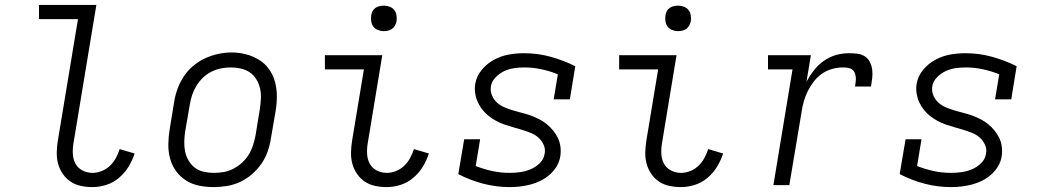

<svg xmlns="http://www.w3.org/2000/svg" viewBox="-20 -755 4240 783"><path d="M357 8Q333 8 309.5 3Q286 -2 267.5 -14.5Q249 -27 236 -46Q223 -65 217 -87Q211 -109 211.5 -133.5Q212 -158 216 -182L298 -677H139V-735H373L280 -173Q276 -151 277 -128.5Q278 -106 287.5 -88Q297 -70 316 -60Q335 -50 357 -50Q376 -50 395 -57.5Q414 -65 428.5 -79Q443 -93 452.5 -110.5Q462 -128 468 -147L529 -129Q520 -101 504.5 -75.5Q489 -50 465.5 -30Q442 -10 413.5 -1Q385 8 357 8Z M851 8Q821 8 791.5 2Q762 -4 738 -19.5Q714 -35 697.5 -58Q681 -81 673.5 -109Q666 -137 666.5 -167.5Q667 -198 672 -228L690 -338Q694 -365 703.5 -391.5Q713 -418 729 -442.5Q745 -467 767.5 -486Q790 -505 816 -517Q842 -529 869.5 -535Q897 -541 924 -541Q955 -541 983.5 -533.5Q1012 -526 1036.5 -511Q1061 -496 1077.5 -472.5Q1094 -449 1101.5 -421Q1109 -393 1109 -362.5Q1109 -332 1104 -302L1085 -192Q1081 -165 1072 -138.5Q1063 -112 1046.5 -88Q1030 -64 1007.5 -44.5Q985 -25 959 -13Q933 -1 905.5 3.5Q878 8 851 8ZM852 -50Q873 -50 893 -53.5Q913 -57 932 -67Q951 -77 967 -91.5Q983 -106 994 -124Q1005 -142 1011.5 -162Q1018 -182 1022 -202L1040 -312Q1043 -333 1044 -354Q1045 -375 1040.5 -394.5Q1036 -414 1025.5 -431.5Q1015 -449 998.5 -460Q982 -471 962 -475.5Q942 -480 921 -480Q901 -480 881 -476Q861 -472 842 -462.5Q823 -453 807.5 -438Q792 -423 781 -405Q770 -387 763.5 -367.5Q757 -348 754 -328L735 -218Q732 -198 731.5 -177Q731 -156 735 -136.5Q739 -117 749.5 -99.5Q760 -82 775.5 -70.5Q791 -59 811 -54.5Q831 -50 852 -50Z M1557 8Q1533 8 1509.5 3Q1486 -2 1467.5 -14.5Q1449 -27 1436 -46Q1423 -65 1417 -87Q1411 -109 1411.5 -133.5Q1412 -158 1416 -182L1464 -472H1305V-530H1539L1480 -173Q1476 -151 1477 -128.5Q1478 -106 1487.5 -88Q1497 -70 1516 -60Q1535 -50 1557 -50Q1576 -50 1595 -57.5Q1614 -65 1628.5 -79Q1643 -93 1652.5 -110.5Q1662 -128 1668 -147L1729 -129Q1720 -101 1704.5 -75.5Q1689 -50 1665.5 -30Q1642 -10 1613.5 -1Q1585 8 1557 8ZM1545 -628Q1533 -628 1521.5 -632.5Q1510 -637 1503 -646Q1496 -655 1494 -667.5Q1492 -680 1494 -693Q1495 -701 1499.5 -709.5Q1504 -718 1511.5 -723Q1519 -728 1528 -730Q1537 -732 1545 -732Q1558 -732 1569.5 -727.5Q1581 -723 1588 -714Q1595 -705 1597 -692.5Q1599 -680 1597 -667Q1595 -659 1590.5 -650.5Q1586 -642 1578.5 -637Q1571 -632 1562.5 -630Q1554 -628 1545 -628Z M2059 8Q2003 8 1950 -6Q1897 -20 1849 -45L1873 -187H1938L1920 -78Q1953 -65 1987.5 -57.5Q2022 -50 2059 -50Q2080 -50 2101.5 -53Q2123 -56 2143.5 -64.5Q2164 -73 2181 -89.5Q2198 -106 2201 -128Q2205 -147 2197 -164.5Q2189 -182 2175.5 -194Q2162 -206 2144.5 -213Q2127 -220 2109 -225.5Q2091 -231 2073 -236Q2055 -241 2037.5 -247Q2020 -253 2003.5 -262Q1987 -271 1973 -282Q1959 -293 1947.5 -307.5Q1936 -322 1928.5 -338.5Q1921 -355 1918 -374Q1915 -393 1918 -412Q1923 -444 1944.5 -470Q1966 -496 1995 -511.5Q2024 -527 2055 -532.5Q2086 -538 2117 -538Q2173 -538 2225.5 -523.5Q2278 -509 2326 -485L2304 -350H2238L2255 -452Q2223 -465 2188.5 -472.5Q2154 -480 2118 -480Q2097 -480 2076.5 -477Q2056 -474 2036.5 -465Q2017 -456 2001 -439.5Q1985 -423 1982 -403Q1979 -383 1986.5 -365.5Q1994 -348 2007.5 -336Q2021 -324 2038 -317Q2055 -310 2073 -304.5Q2091 -299 2109.5 -294.5Q2128 -290 2145.5 -283.5Q2163 -277 2179.5 -268.5Q2196 -260 2210 -248.5Q2224 -237 2235.5 -223Q2247 -209 2255 -192.5Q2263 -176 2265.5 -157Q2268 -138 2265 -118Q2262 -97 2250.5 -77.5Q2239 -58 2222 -43Q2205 -28 2185 -18Q2165 -8 2143.5 -2.5Q2122 3 2101 5.5Q2080 8 2059 8Z M2757 8Q2733 8 2709.5 3Q2686 -2 2667.5 -14.5Q2649 -27 2636 -46Q2623 -65 2617 -87Q2611 -109 2611.5 -133.5Q2612 -158 2616 -182L2664 -472H2505V-530H2739L2680 -173Q2676 -151 2677 -128.5Q2678 -106 2687.5 -88Q2697 -70 2716 -60Q2735 -50 2757 -50Q2776 -50 2795 -57.5Q2814 -65 2828.5 -79Q2843 -93 2852.5 -110.5Q2862 -128 2868 -147L2929 -129Q2920 -101 2904.5 -75.5Q2889 -50 2865.5 -30Q2842 -10 2813.5 -1Q2785 8 2757 8ZM2745 -628Q2733 -628 2721.5 -632.5Q2710 -637 2703 -646Q2696 -655 2694 -667.5Q2692 -680 2694 -693Q2695 -701 2699.5 -709.5Q2704 -718 2711.5 -723Q2719 -728 2728 -730Q2737 -732 2745 -732Q2758 -732 2769.5 -727.5Q2781 -723 2788 -714Q2795 -705 2797 -692.5Q2799 -680 2797 -667Q2795 -659 2790.5 -650.5Q2786 -642 2778.5 -637Q2771 -632 2762.5 -630Q2754 -628 2745 -628Z M3134 0 3212 -472H3112V-530H3287L3269 -422Q3282 -446 3299.5 -468.5Q3317 -491 3340 -507Q3363 -523 3389 -530.5Q3415 -538 3442 -538Q3459 -538 3476 -536Q3493 -534 3506.5 -525.5Q3520 -517 3527.5 -502Q3535 -487 3537 -470.5Q3539 -454 3537 -436.5Q3535 -419 3532 -402H3467Q3468 -412 3469.5 -421.5Q3471 -431 3470 -440.5Q3469 -450 3465.5 -458.5Q3462 -467 3454.5 -472Q3447 -477 3437.5 -478.5Q3428 -480 3418 -480Q3396 -480 3374 -474Q3352 -468 3333 -455Q3314 -442 3299.5 -423.5Q3285 -405 3274.5 -384Q3264 -363 3258 -342Q3252 -321 3249 -299L3199 0Z M3859 8Q3803 8 3750 -6Q3697 -20 3649 -45L3673 -187H3738L3720 -78Q3753 -65 3787.5 -57.5Q3822 -50 3859 -50Q3880 -50 3901.5 -53Q3923 -56 3943.5 -64.5Q3964 -73 3981 -89.5Q3998 -106 4001 -128Q4005 -147 3997 -164.5Q3989 -182 3975.5 -194Q3962 -206 3944.5 -213Q3927 -220 3909 -225.5Q3891 -231 3873 -236Q3855 -241 3837.5 -247Q3820 -253 3803.5 -262Q3787 -271 3773 -282Q3759 -293 3747.5 -307.5Q3736 -322 3728.5 -338.5Q3721 -355 3718 -374Q3715 -393 3718 -412Q3723 -444 3744.5 -470Q3766 -496 3795 -511.5Q3824 -527 3855 -532.5Q3886 -538 3917 -538Q3973 -538 4025.5 -523.5Q4078 -509 4126 -485L4104 -350H4038L4055 -452Q4023 -465 3988.5 -472.5Q3954 -480 3918 -480Q3897 -480 3876.5 -477Q3856 -474 3836.5 -465Q3817 -456 3801 -439.5Q3785 -423 3782 -403Q3779 -383 3786.5 -365.5Q3794 -348 3807.5 -336Q3821 -324 3838 -317Q3855 -310 3873 -304.5Q3891 -299 3909.5 -294.5Q3928 -290 3945.5 -283.5Q3963 -277 3979.5 -268.5Q3996 -260 4010 -248.5Q4024 -237 4035.5 -223Q4047 -209 4055 -192.5Q4063 -176 4065.5 -157Q4068 -138 4065 -118Q4062 -97 4050.5 -77.5Q4039 -58 4022 -43Q4005 -28 3985 -18Q3965 -8 3943.5 -2.5Q3922 3 3901 5.5Q3880 8 3859 8Z"/></svg>

Font: Iosevka Curly Slab LtEx
Style: Italic
Weight: 300
Width: 7
Italic angle: -9°
Monospace: yes
Designer: Belleve Invis
Foundry: Belleve Invis
Version: Version 11.1.0; ttfautohint (v1.8.3)